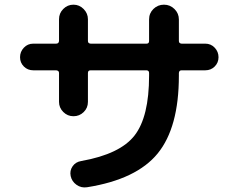

<svg xmlns="http://www.w3.org/2000/svg" viewBox="-20 -787 1040 837"><path d="M125 -480.5Q100.6 -480.5 84 -497.1Q67.4 -513.7 67.4 -537.6Q67.4 -561.5 84 -579.1Q100.6 -596.7 125 -596.7H224.6Q236.3 -596.7 237.3 -608.4V-703.1Q237.3 -729.5 255.9 -748Q274.4 -766.6 300.3 -766.6Q326.2 -766.6 344.7 -747.6Q363.3 -728.5 363.3 -703.1V-608.4Q363.3 -597.7 375 -596.7H619.1Q629.9 -596.7 629.9 -608.4V-702.1Q629.9 -729.5 648.9 -748Q668 -766.6 694.8 -766.6Q721.7 -766.6 740.7 -747.6Q759.8 -728.5 759.8 -702.1V-608.4Q759.8 -597.7 771.5 -596.7H875Q899.4 -596.7 916 -579.1Q932.6 -561.5 932.6 -537.6Q932.6 -513.7 916 -497.1Q899.4 -480.5 875 -480.5H771.5Q760.7 -480.5 759.8 -468.8V-457Q759.8 -231.4 667.5 -118.2Q575.2 -4.9 359.4 29.3Q334 33.2 313.5 18.6Q293 3.9 288.1 -19.5Q283.2 -43 296.4 -62Q309.6 -81.1 334 -85Q503.9 -115.2 566.9 -196.8Q629.9 -278.3 629.9 -457V-468.8Q629.9 -479.5 619.1 -480.5H375Q363.3 -480.5 363.3 -468.8V-342.8Q363.3 -316.4 344.7 -298.3Q326.2 -280.3 300.3 -280.3Q274.4 -280.3 255.9 -298.8Q237.3 -317.4 237.3 -342.8V-468.8Q237.3 -479.5 224.6 -480.5Z"/></svg>

Font: Rounded-X Mgen+ 2m bold
Style: Bold
Weight: 700
Designer: [Source Han Sans]
Ryoko NISHIZUKA  (kana & ideographs); Paul D. Hunt (Latin, Greek & Cyrillic); Wenlong ZHANG  (bopomofo
Version: Version 1.059.20150602